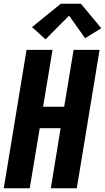

<svg xmlns="http://www.w3.org/2000/svg" viewBox="-20 -1000 558 1020"><path d="M0 0 121 -735H259L209 -433H321L371 -735H509L388 0H250L302 -319H191L138 0ZM222 -791 150 -856 303 -980H410L518 -850L432 -797L347 -917Z"/></svg>

Font: Iosevka SS04 Heavy Oblique
Style: Regular
Weight: 900
Italic angle: -9°
Monospace: yes
Designer: Belleve Invis
Foundry: Belleve Invis
Version: Version 19.0.0; ttfautohint (v1.8.4)